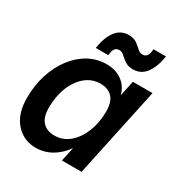

<svg xmlns="http://www.w3.org/2000/svg" viewBox="-173 -849 923 982"><g transform="rotate(30 288.5 -358.0)"><path d="M179 11Q106 11 59.5 -42Q13 -95 13 -188Q13 -263 33.5 -327Q54 -391 90.5 -439Q127 -487 175.5 -514Q224 -541 281 -541Q348 -541 388.5 -500Q429 -459 428 -382L403 -223Q379 -111 318 -50Q257 11 179 11ZM230 -91Q280 -91 318 -123.5Q356 -156 377.5 -210.5Q399 -265 399 -329Q399 -386 374 -412.5Q349 -439 303 -439Q254 -439 216 -407.5Q178 -376 156.5 -322Q135 -268 135 -201Q135 -145 160 -118Q185 -91 230 -91ZM328 0 356 -130 401 -265 414 -402 441 -530H557L444 0ZM190 -585Q200 -651 228.5 -689Q257 -727 304 -727Q334 -727 352 -714Q370 -701 383.5 -688Q397 -675 413 -675Q430 -675 439 -687.5Q448 -700 449 -727H523Q513 -662 484.5 -623.5Q456 -585 409 -585Q386 -585 371 -592.5Q356 -600 344.5 -610.5Q333 -621 323 -628.5Q313 -636 301 -636Q283 -636 274.5 -623.5Q266 -611 264 -585Z"/></g></svg>

Font: Radio Canada Big Medium
Style: Italic
Weight: 500
Italic angle: -12°
Designer: Étienne Aubert Bonn
Foundry: Coppers and Brasses
Version: Version 1.001